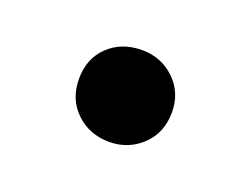

<svg xmlns="http://www.w3.org/2000/svg" viewBox="-42 -216 395 301"><g transform="rotate(20 155.0 -65.5)"><path d="M77 -66Q77 -32 99.5 -10.5Q122 11 155 11Q187 11 209.5 -10.5Q232 -32 232 -66Q232 -99 209.5 -120.5Q187 -142 155 -142Q121 -142 99 -121Q77 -100 77 -66Z"/></g></svg>

Font: Geom Medium
Style: Bold
Weight: 500
Version: Version 1.102